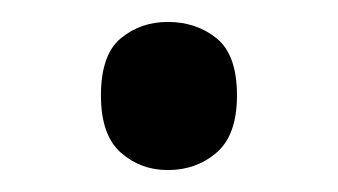

<svg xmlns="http://www.w3.org/2000/svg" viewBox="-20 -141 308 175"><path d="M72 -54Q72 -91 90 -106Q108 -121 133 -121Q159 -121 177.5 -106Q196 -91 196 -54Q196 -18 177.5 -2Q159 14 133 14Q108 14 90 -2Q72 -18 72 -54Z"/></svg>

Font: hexguzrati15
Style: Regular
Weight: 400
Designer: Jelle Bosma - Monotype Design Team
Foundry: Monotype Imaging Inc.
Version: Version 2.006